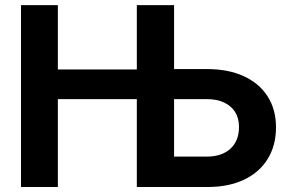

<svg xmlns="http://www.w3.org/2000/svg" viewBox="-20 -748 1162 768"><path d="M64 0V-727.5H211.4V-470.2H588.9V-351.6H211.4V0ZM623.5 -471.7H808.1Q893.1 -471.7 954.8 -443.4Q1016.6 -415 1050.3 -362.8Q1084 -310.5 1084 -238.8Q1084 -165.5 1050.5 -111.8Q1017.1 -58.1 955.8 -29.1Q894.5 0 810.1 0H527.3V-727.5H676.3V-121.6H806.6Q867.2 -121.6 901.6 -153.1Q936 -184.6 936 -240.2Q936 -275.4 920.4 -300Q904.8 -324.7 876 -338.1Q847.2 -351.6 806.6 -351.6H623.5Z"/></svg>

Font: Inter 17pt
Style: Bold
Weight: 700
Version: Version 4.001;git-66647c0bb